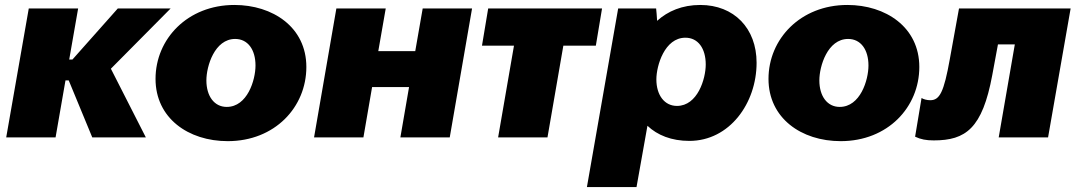

<svg xmlns="http://www.w3.org/2000/svg" viewBox="-20 -554 4341 774"><path d="M5 0H204L244 -230H257L352 0H568L427 -277L668 -520H455L272 -314H259L295 -520H96Z M898 15C1088 15 1215 -122 1215 -284C1215 -445 1079 -534 925 -534C736 -534 607 -397 607 -236C607 -78 739 15 898 15ZM894 -123C844 -123 812 -166 812 -230C812 -287 845 -397 928 -397C979 -397 1010 -354 1010 -290C1010 -231 977 -123 894 -123Z M1684 -520 1654 -348H1505L1535 -520H1336L1246 0H1445L1480 -203H1629L1594 0H1793L1883 -520Z M1923 -370H2052L1988 0H2187L2251 -370H2382L2407 -520H1948Z M2346 200H2546L2590 -47C2630 -9 2687 14 2759 14C2921 14 3030 -138 3030 -301C3030 -440 2939 -534 2803 -534C2730 -534 2672 -509 2629 -470C2628 -490 2626 -510 2625 -520H2472ZM2709 -127C2659 -127 2626 -170 2626 -234C2626 -289 2659 -402 2743 -402C2794 -402 2825 -359 2825 -294C2825 -236 2792 -127 2709 -127Z M3369 15C3559 15 3686 -122 3686 -284C3686 -445 3550 -534 3396 -534C3207 -534 3078 -397 3078 -236C3078 -78 3210 15 3369 15ZM3365 -123C3315 -123 3283 -166 3283 -230C3283 -287 3316 -397 3399 -397C3450 -397 3481 -354 3481 -290C3481 -231 3448 -123 3365 -123Z M3744 12C3873 12 3940 -36 3980 -251L4003 -375H4071L4006 0H4205L4296 -520H3846L3809 -316C3785 -182 3768 -150 3730 -150C3717 -150 3702 -154 3695 -159L3669 -3C3692 8 3714 12 3744 12Z"/></svg>

Font: Fixel Display 20240404 Black
Style: Italic
Weight: 900
Italic angle: -10°
Designer: AlfaBravo + MacPaw
Foundry: Kyrylo Tkachov, Marchela Mozhyna, Serhii Makarenko, Maria Weinstein, Zakhar Kryvoshyya
Version: Version 1.211;Glyphs 3.2 (3225)